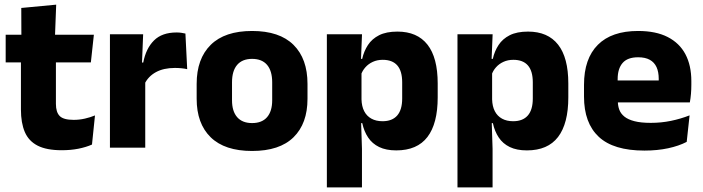

<svg xmlns="http://www.w3.org/2000/svg" viewBox="-20 -640 3048 832"><path d="M247.5 11Q182 11 143.2 -8.8Q104.4 -28.6 87.5 -68Q70.7 -107.4 70.7 -165.5V-440.1H222.3V-189.9Q222.3 -153.9 238.7 -137.3Q255 -120.6 299.3 -120.6Q324.1 -120.6 348 -126.1Q371.9 -131.6 391.6 -139.8L378.6 -13.6Q353.2 -2.3 319.9 4.4Q286.7 11 247.5 11ZM4.6 -369.5V-489.6H386.8L373.7 -369.5ZM72.7 -478.7 72.2 -605.5 223.5 -619.8 218.1 -478.7Z M606.4 -276 564.5 -368.9H600.7Q612.4 -430 647.2 -464.6Q681.9 -499.3 745.3 -499.3Q756.4 -499.3 765.7 -497.9Q775.1 -496.5 783.5 -494.6L791.2 -340.2Q780.6 -342.8 766.5 -344.2Q752.4 -345.6 738 -345.6Q689 -345.6 655.6 -327.3Q622.2 -309 606.4 -276ZM456.4 0V-491.4H600.3L594 -334.7L609.4 -332.5V0Z M1072.4 14.2Q953.7 14.2 892.9 -45.2Q832.2 -104.6 832.2 -211.9V-276.5Q832.2 -385.4 893.1 -445.6Q954 -505.8 1072.4 -505.8Q1191.2 -505.8 1251.9 -445.6Q1312.5 -385.4 1312.5 -276.5V-211.9Q1312.5 -104.6 1252 -45.2Q1191.6 14.2 1072.4 14.2ZM1072.4 -106.7Q1115.2 -106.7 1137.3 -132.3Q1159.5 -157.9 1159.5 -205.5V-283.2Q1159.5 -332.8 1137.3 -358.9Q1115.2 -384.9 1072.4 -384.9Q1030 -384.9 1007.7 -358.9Q985.4 -332.8 985.4 -283.2V-205.5Q985.4 -157.9 1007.7 -132.3Q1030 -106.7 1072.4 -106.7Z M1697.2 11.7Q1653 11.7 1623 -2.9Q1592.9 -17.5 1575.2 -44.2Q1557.4 -70.8 1549.8 -106.4H1510.3L1546.5 -209.4Q1547.3 -179.2 1558.3 -158Q1569.2 -136.9 1589.5 -125.8Q1609.7 -114.7 1637.7 -114.7Q1679.5 -114.7 1701.2 -139.5Q1722.8 -164.2 1722.8 -213.1V-283.2Q1722.8 -332.2 1701.6 -356.5Q1680.4 -380.8 1638.4 -380.8Q1614.8 -380.8 1595.6 -372Q1576.4 -363.2 1563.2 -348.2Q1549.9 -333.3 1544 -314.5L1508.8 -385H1549.5Q1556.9 -418.1 1574.4 -444.9Q1591.9 -471.7 1622.9 -487.4Q1653.9 -503.1 1702.2 -503.1Q1788 -503.1 1832.3 -446.7Q1876.7 -390.3 1876.7 -278.2V-218.1Q1876.7 -104.7 1832.3 -46.5Q1787.8 11.7 1697.2 11.7ZM1396.4 172V-491.4H1548.7L1543.3 -358.8L1546.5 -341.7V-152.7L1544.3 -126.4L1548.5 5.2V172Z M2263.2 11.7Q2219 11.7 2189 -2.9Q2158.9 -17.5 2141.2 -44.2Q2123.4 -70.8 2115.8 -106.4H2076.3L2112.5 -209.4Q2113.3 -179.2 2124.3 -158Q2135.2 -136.9 2155.5 -125.8Q2175.7 -114.7 2203.7 -114.7Q2245.5 -114.7 2267.2 -139.5Q2288.8 -164.2 2288.8 -213.1V-283.2Q2288.8 -332.2 2267.6 -356.5Q2246.4 -380.8 2204.4 -380.8Q2180.8 -380.8 2161.6 -372Q2142.4 -363.2 2129.2 -348.2Q2115.9 -333.3 2110 -314.5L2074.8 -385H2115.5Q2122.9 -418.1 2140.4 -444.9Q2157.9 -471.7 2188.9 -487.4Q2219.9 -503.1 2268.2 -503.1Q2354 -503.1 2398.3 -446.7Q2442.7 -390.3 2442.7 -278.2V-218.1Q2442.7 -104.7 2398.3 -46.5Q2353.8 11.7 2263.2 11.7ZM1962.4 172V-491.4H2114.7L2109.3 -358.8L2112.5 -341.7V-152.7L2110.3 -126.4L2114.5 5.2V172Z M2772.5 12.5Q2638.4 12.5 2574.6 -47.2Q2510.7 -107 2510.7 -221.4V-272.5Q2510.7 -385.7 2570.6 -445.8Q2630.4 -505.8 2745.2 -505.8Q2822 -505.8 2873.1 -479.7Q2924.3 -453.6 2950.1 -405.1Q2975.8 -356.5 2975.8 -288.5V-272.1Q2975.8 -253 2974.2 -233.3Q2972.5 -213.5 2969.3 -196.4H2831.6Q2833.3 -225.6 2833.9 -251.4Q2834.5 -277.2 2834.5 -297.9Q2834.5 -328.3 2825 -349.2Q2815.4 -370 2795.7 -380.9Q2776 -391.8 2745.2 -391.8Q2699.2 -391.8 2677.9 -367.1Q2656.5 -342.4 2656.5 -296.9V-252L2657.4 -235.3V-200.5Q2657.4 -181.3 2663.7 -164.4Q2670 -147.5 2685.8 -134.7Q2701.7 -121.9 2729.4 -114.8Q2757.2 -107.6 2800.1 -107.6Q2845.4 -107.6 2887.5 -116.3Q2929.6 -125 2968.2 -140.1L2955.7 -25.2Q2921.7 -7.5 2875.1 2.5Q2828.6 12.5 2772.5 12.5ZM2591.7 -196.4V-291.2H2938.5V-196.4Z"/></svg>

Font: Anek Odia Medium
Style: Regular
Weight: 500
Designer: Yesha Goshar & Mahesh Sahu (Odia), Yesha Goshar (Latin)
Foundry: Ek Type
Version: Version 1.003